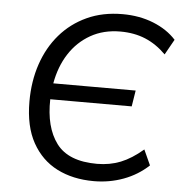

<svg xmlns="http://www.w3.org/2000/svg" viewBox="-52 -764 777 822"><g transform="rotate(5 336.5 -352.5)"><path d="M381 9Q291 9 223 -25.5Q155 -60 116 -130Q77 -200 77 -307Q77 -394 102 -468Q127 -542 174.5 -597Q222 -652 289.5 -683Q357 -714 442 -714Q515 -714 575 -690Q635 -666 673 -624L636 -558Q595 -599 547 -619Q499 -639 439 -639Q367 -639 311.5 -607.5Q256 -576 220.5 -521Q185 -466 172 -393H526L515 -324H165Q162 -204 213.5 -135Q265 -66 388 -66Q443 -66 489.5 -84.5Q536 -103 585 -145L615 -79Q569 -36 508.5 -13.5Q448 9 381 9Z"/></g></svg>

Font: Nunito Sans
Style: Italic
Weight: 400
Italic angle: -9°
Designer: Vernon Adams
Foundry: Vernon Adams
Version: Version 3.006; ttfautohint (v1.8.3)